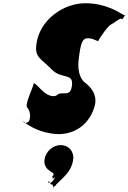

<svg xmlns="http://www.w3.org/2000/svg" viewBox="-20 -860 797 1191"><path d="M356 40C406 40 441 80 434 130C423 205 379 233 329 284C321 301 314 290 311 308C309 320 316 296 314 308C313 314 308 276 300 284C294 291 286 256 281 266C279 278 280 256 278 268C280 283 283 264 286 272C287 282 313 266 322 236C304 256 306 247 307 242C303 238 303 236 310 228C319 212 300 211 287 198C265 185 252 160 256 130C263 80 308 40 356 40ZM510 -840C377 -840 228 -742 206 -588C194 -502 233 -499 301 -429C362 -366 438 -411 426 -327C415 -248 364 -304 328 -266C256 -244 192 -374 187 -336C184 -314 128 -203 151 -191C167 -170 170 -139 163 -118C160 -99 142 -97 132 -97C126 -103 110 -123 108 -122C108 -122 172 -51 299 -32C405 -13 525 -61 566 -198C589 -272 541 -324 500 -353C474 -383 458 -425 470 -509C479 -570 485 -611 511 -621C552 -631 589 -596 591 -608C593 -619 657 -710 673 -710C689 -720 717 -741 729 -745C741 -739 739 -740 751 -758C759 -769 762 -758 738 -772C724 -780 638 -840 510 -840Z"/></svg>

Font: Hussar Przerywany
Style: Obl
Weight: 400
Foundry: Cannot Into Space Fonts
Version: Version 0.982